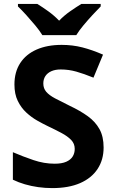

<svg xmlns="http://www.w3.org/2000/svg" viewBox="-20 -954 591 984"><path d="M511 -198Q511 -135 480 -88Q449 -41 390.5 -15.5Q332 10 248 10Q211 10 175.5 5Q140 0 107.5 -9.5Q75 -19 46 -33V-174Q97 -152 151.5 -133.5Q206 -115 260 -115Q297 -115 319.5 -125Q342 -135 352.5 -152Q363 -169 363 -191Q363 -218 344.5 -237Q326 -256 295 -272.5Q264 -289 224 -308Q199 -320 170 -336.5Q141 -353 114.5 -377.5Q88 -402 71 -437Q54 -472 54 -521Q54 -585 83.5 -630.5Q113 -676 167.5 -700Q222 -724 296 -724Q352 -724 402.5 -711Q453 -698 508 -674L459 -556Q410 -576 371 -587Q332 -598 291 -598Q263 -598 243 -589Q223 -580 212.5 -564Q202 -548 202 -526Q202 -501 217 -483.5Q232 -466 262 -450Q292 -434 337 -412Q392 -386 430.5 -358Q469 -330 490 -292Q511 -254 511 -198ZM197 -774Q183 -797 160.5 -824Q138 -851 114.5 -877Q91 -903 72 -921V-934H171Q197 -918 227 -896.5Q257 -875 283 -848Q309 -875 340 -896.5Q371 -918 397 -934H496V-921Q478 -903 454 -877Q430 -851 407.5 -824Q385 -797 371 -774Z"/></svg>

Font: Noto Sans Kannada
Style: Regular
Weight: 400
Designer: Jelle Bosma - Monotype Design Team
Foundry: Monotype Imaging Inc.
Version: Version 2.003